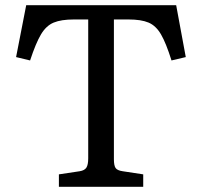

<svg xmlns="http://www.w3.org/2000/svg" viewBox="-20 -720 778 740"><path d="M207 0V-48L287 -60Q306 -63 313 -74Q320 -85 320 -110V-645H265Q216 -645 187 -633Q158 -621 138 -587.5Q118 -554 96 -487L42 -500L81 -700H659L696 -500L641 -487Q620 -554 600.5 -587.5Q581 -621 552.5 -633Q524 -645 475 -645H419V-106Q419 -82 425.5 -72.5Q432 -63 453 -60L532 -48V0Z"/></svg>

Font: Literata 12pt
Style: Regular
Weight: 400
Designer: Latin by Veronika Burian and Jose Scaglione. Greek by Irene Vlachou. Cyrillic by Vera Evstafieva.
Foundry: TypeTogether
Version: Version 3.002